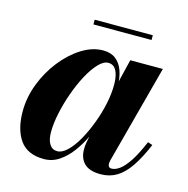

<svg xmlns="http://www.w3.org/2000/svg" viewBox="-91 -668 752 766"><g transform="rotate(15 285.0 -285.0)"><path d="M155.5 10Q87 10 56 -34.2Q25 -78.5 25 -152.5Q25 -210 46.5 -266.2Q68 -322.5 104.2 -368.5Q140.5 -414.5 184.5 -442.2Q228.5 -470 273.5 -470Q305 -470 325.2 -454.2Q345.5 -438.5 355.5 -410.2Q365.5 -382 365.5 -344.5Q365.5 -319.5 359.2 -283.8Q353 -248 341 -208Q329 -168 311 -129.5Q293 -91 269.8 -59.5Q246.5 -28 218 -9Q189.5 10 155.5 10ZM199 -34Q219 -34 240.2 -54.5Q261.5 -75 281 -109.2Q300.5 -143.5 316.2 -185Q332 -226.5 341 -268.8Q350 -311 350 -347.5Q350 -372 345.2 -390Q340.5 -408 330.8 -417.8Q321 -427.5 305.5 -427.5Q286 -427.5 265 -405.2Q244 -383 224.5 -346.8Q205 -310.5 189.5 -267.2Q174 -224 164.8 -180.5Q155.5 -137 155.5 -102Q155.5 -70 166.8 -52Q178 -34 199 -34ZM389.5 10Q343.5 10 322 -11.2Q300.5 -32.5 300.5 -69Q300.5 -78.5 301.2 -85.5Q302 -92.5 303 -97.5L318 -175L344 -254.5L358 -340.5L387 -460H521.5L413.5 -54Q411.5 -46 411.5 -38.5Q411.5 -32 415 -27.5Q418.5 -23 426.5 -23Q441.5 -23 459 -35.5Q476.5 -48 496.8 -78.2Q517 -108.5 540 -162.5L559.5 -156Q535 -98.5 510 -61.8Q485 -25 455.8 -7.5Q426.5 10 389.5 10ZM208 -560V-579.5H448V-560Z"/></g></svg>

Font: Bodoni Moda 11pt
Style: Bold Italic
Weight: 700
Italic angle: -13°
Designer: Owen Earl
Foundry: indestructible type
Version: Version 2.004